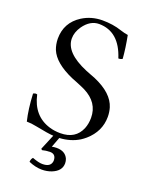

<svg xmlns="http://www.w3.org/2000/svg" viewBox="-158 -741 800 1023"><g transform="rotate(20 242.5 -229.0)"><path d="M220.2 96.2Q193.8 96.7 174.8 102.1L168.9 96.2L205.1 9.3Q175.8 7.8 103 -6.8Q72.8 -13.2 46.9 -13.2Q31.2 -77.1 26.9 -165Q38.6 -171.4 46.4 -168.9Q48.3 -168.5 49.3 -168Q74.2 -54.7 172.9 -24.9Q202.1 -16.1 234.9 -16.1Q321.3 -16.1 350.6 -87.4Q361.8 -115.2 361.8 -148.9Q361.8 -235.8 274.4 -279.8Q257.3 -288.1 223.6 -301.8Q204.1 -309.6 195.3 -313Q88.9 -359.4 62 -424.8Q51.3 -452.6 50.8 -484.9Q50.8 -576.7 128.4 -626Q178.7 -657.7 241.2 -658.2Q302.2 -658.2 350.6 -641.6Q374.5 -633.8 394.5 -630.9Q408.2 -561 412.6 -502Q403.8 -496.1 390.1 -496.1Q346.7 -632.8 231.9 -633.8Q181.2 -633.8 144.5 -582Q120.6 -547.4 120.6 -512.2Q120.6 -431.6 252 -376.5Q263.7 -371.6 284.2 -363.8Q300.8 -357.4 307.1 -355Q414.1 -309.1 436.5 -235.4Q443.8 -210.9 443.8 -184.1Q443.8 -101.6 377 -43Q363.8 -31.7 350.1 -22.9Q302.2 6.3 239.3 9.8L217.8 66.9Q230.5 64 244.1 64Q293.5 64 310.1 101.1Q314.9 113.3 314.9 126Q314.9 169.9 263.2 190.4Q237.8 200.2 208 200.2Q171.9 199.7 133.8 183.1Q134.8 166.5 144 157.2Q181.6 171.4 202.1 170.9Q247.1 170.9 252.4 138.2Q252.9 134.3 252.9 130.9Q251.5 97.2 220.2 96.2Z"/></g></svg>

Font: Linux Libertine Display O
Style: Regular
Weight: 400
Designer: Philipp H. Poll
Foundry: Philipp H. Poll
Version: Version 5.0.9